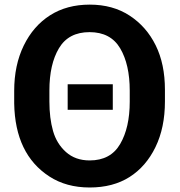

<svg xmlns="http://www.w3.org/2000/svg" viewBox="-20 -791 800 852"><path d="M43 -332V-387.7Q43 -502 85.4 -588.9Q127.9 -675.8 202.1 -723.1Q276.4 -770.5 378.4 -770.5Q480.5 -770.5 555.2 -721.7Q629.9 -672.9 670.9 -589.8Q711.9 -506.8 711.9 -392.6V-340.8Q711.9 -224.6 669.9 -138.2Q627.9 -51.8 554.7 -5.4Q481.4 41 377.9 41Q274.4 41 199.2 -7.8Q46.9 -106.4 43 -332ZM199.2 -340.8Q199.2 -266.6 215.3 -210Q231.4 -153.3 272.9 -116.2Q314.5 -79.1 377.9 -79.1Q470.7 -79.1 513.2 -151.9Q555.7 -224.6 555.7 -339.8V-388.7Q555.7 -504.9 513.2 -576.7Q470.7 -648.4 377.4 -648.4Q284.2 -648.4 241.7 -577.1Q199.2 -505.9 199.2 -389.6ZM280.3 -303.7V-417H480.5V-303.7Z"/></svg>

Font: GenEi M Gothic v2 Bold
Style: Regular
Weight: 700
Version: Version 2.0